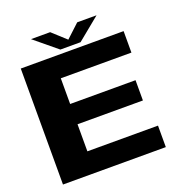

<svg xmlns="http://www.w3.org/2000/svg" viewBox="-142 -929 988 1050"><g transform="rotate(-20 351.5 -403.5)"><path d="M46 0V-675H644.5V-550H233.5V-400.5H614V-282.5H233.5V-125H644.5V0ZM285 -698.5 153.5 -807H265L344.5 -734.5L422.5 -807H535L402.5 -698.5Z"/></g></svg>

Font: Anybody ExtraExpanded Regular
Style: Bold
Weight: 700
Width: 8
Designer: Tyler Finck
Foundry: Etcetera Type Company
Version: Version 1.010; ttfautohint (v1.8.3) -l 8 -r 50 -G 200 -x 14 